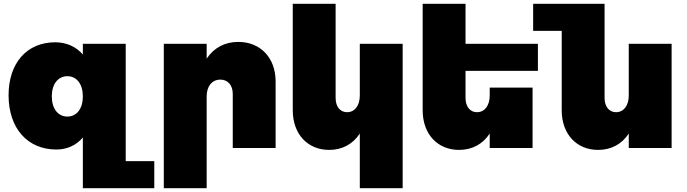

<svg xmlns="http://www.w3.org/2000/svg" viewBox="-20 -777 3606 1008"><path d="M640 69V-547H415V-491C379 -532 329 -555 270 -555C121 -555 25 -446 25 -277C25 -104 124 8 276 8C332 8 380 -14 415 -55V211H790V69ZM334 -165C284 -165 252 -207 252 -271C252 -335 284 -377 334 -377C383 -377 415 -335 415 -271C415 -207 383 -165 334 -165Z M1231 -557C1159 -557 1102 -525 1065 -469V-547H840V211H1065V-271C1065 -324 1093 -359 1137 -359C1176 -359 1202 -330 1202 -284V0H1427V-349C1427 -475 1346 -557 1231 -557Z M1869 -547V-276C1869 -223 1843 -188 1802 -188C1766 -188 1742 -217 1742 -263V-757H1517V-198C1517 -72 1596 10 1708 10C1778 10 1833 -21 1869 -76V211H2094V-547Z M2804 -405V-547H2424V-757H2199V-198C2199 -72 2278 10 2390 10C2460 10 2515 -21 2551 -76V0H2776V-317H2551V-276C2551 -223 2525 -188 2484 -188C2448 -188 2424 -217 2424 -263V-405Z M3281 -547V-276C3281 -223 3255 -188 3214 -188C3178 -188 3154 -217 3154 -263V-757H2779V-615H2929V-198C2929 -72 3008 10 3120 10C3190 10 3245 -21 3281 -76V0H3506V-547Z"/></svg>

Font: Montserrat arm Black
Style: Regular
Weight: 900
Designer: Julieta Ulanovsky
Foundry: Julieta Ulanovsky
Version: Version 6.000;PS 006.000;hotconv 1.0.88;makeotf.lib2.5.64775